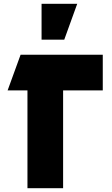

<svg xmlns="http://www.w3.org/2000/svg" viewBox="-20 -987 589 1007"><path d="M20 -513 88 -700H519V-513H311V0H124V-513ZM198 -967H385L317 -779H198Z"/></svg>

Font: Clickuper
Style: Bold
Weight: 700
Designer: Denis Ignatov
Foundry: Denis Ignatov
Version: Version 1.10 April 16, 2021